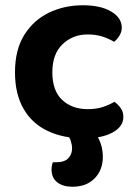

<svg xmlns="http://www.w3.org/2000/svg" viewBox="-20 -512 525 730"><path d="M313 -381Q257 -381 218 -344Q179 -307 179 -237Q179 -167 216.5 -132Q254 -97 313 -97Q347 -97 372 -105.5Q397 -114 415 -125Q431 -113 440 -99.5Q449 -86 449 -67Q449 -31 408.5 -8.5Q368 14 299 14Q221 14 161.5 -14Q102 -42 69.5 -98.5Q37 -155 37 -237Q37 -323 72.5 -379.5Q108 -436 166.5 -464Q225 -492 295 -492Q363 -492 403 -468Q443 -444 443 -407Q443 -391 434.5 -377Q426 -363 414 -353Q396 -364 371 -372.5Q346 -381 313 -381ZM232 -4 309 -31Q343 -11 357 19Q371 49 371 84Q371 134 340 166Q309 198 255 198Q219 198 197.5 181Q176 164 176 133Q176 117 181 105H192Q225 105 239.5 90Q254 75 254 52Q254 39 249 23.5Q244 8 232 -4Z"/></svg>

Font: BalooTamma2Bold
Style: Bold
Weight: 700
Designer: Divya Kowshik, Shuchita Grover and Ek Type
Foundry: Ek Type
Version: Version 1.700